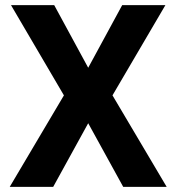

<svg xmlns="http://www.w3.org/2000/svg" viewBox="-20 -731 692 751"><path d="M18 0H188L325 -249L462 0H632L420 -358L627 -711H458L325 -466L192 -711H23L230 -358Z"/></svg>

Font: Asimov Pro
Style: Bd
Weight: 700
Designer: Google
Version: Version 2.000980; 2014